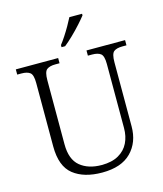

<svg xmlns="http://www.w3.org/2000/svg" viewBox="-134 -1030 969 1139"><g transform="rotate(-15 350.0 -460.5)"><path d="M352 10Q240 10 175 -41.5Q110 -93 110 -215V-605Q110 -655 92.5 -668.5Q75 -682 40 -682H14V-714H274V-682H248Q213 -682 195.5 -668.5Q178 -655 178 -603V-210Q178 -117 228 -75.5Q278 -34 360 -34Q423 -34 464 -57.5Q505 -81 524.5 -121Q544 -161 544 -212V-605Q544 -655 526.5 -668.5Q509 -682 474 -682H448V-714H685V-682H660Q624 -682 607 -668.5Q590 -655 590 -603V-210Q590 -112 530 -51Q470 10 352 10ZM310 -784Q325 -803 342 -829Q359 -855 374.5 -882Q390 -909 401 -931H479V-921Q466 -904 440 -875Q414 -846 384.5 -817.5Q355 -789 332 -771H310Z"/></g></svg>

Font: Noto Serif Malayalam Light
Style: Regular
Weight: 300
Designer: Indian type Foundry, Jelle Bosma, Monotype Design Team
Foundry: Monotype Imaging Inc.
Version: Version 2.104; ttfautohint (v1.8.4.7-5d5b)